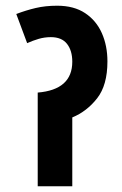

<svg xmlns="http://www.w3.org/2000/svg" viewBox="-20 -652 428 672"><path d="M180 -632Q239 -632 278 -606Q317 -580 336.5 -536Q356 -492 356 -437Q356 -354 320 -308Q284 -262 233 -241V0H112V-328Q233 -338 233 -436Q233 -475 214.5 -498.5Q196 -522 158 -522Q136 -522 115.5 -516Q95 -510 75 -501L37 -603Q71 -616 105 -624Q139 -632 180 -632Z"/></svg>

Font: Noto Sans ExtraCondensed
Style: Bold
Weight: 700
Width: 2
Designer: Monotype Design Team
Foundry: Monotype Imaging Inc.
Version: Version 2.013; ttfautohint (v1.8.4.7-5d5b)